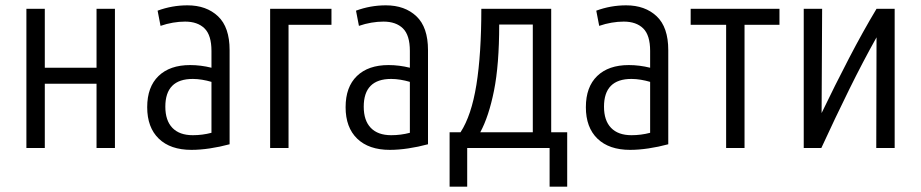

<svg xmlns="http://www.w3.org/2000/svg" viewBox="-20 -555 3454 720"><path d="M79 0V-522H148V-301H342V-522H411V0H342V-241H148V0Z M698 7Q619 7 575.5 -35Q532 -77 532 -153Q532 -229 574.5 -270Q617 -311 693 -311Q713 -311 733 -308.5Q753 -306 773 -301V-364Q773 -423 747 -448.5Q721 -474 674 -474Q652 -474 628.5 -470Q605 -466 582 -458L571 -515Q625 -535 683 -535Q754 -535 797.5 -494Q841 -453 841 -367V-14Q804 -4 767 1.5Q730 7 698 7ZM703 -48Q739 -48 773 -57V-248Q756 -253 738 -256Q720 -259 703 -259Q600 -259 600 -155Q600 -103 626.5 -75.5Q653 -48 703 -48Z M993 0V-522H1223V-462H1062V0Z M1442 7Q1363 7 1319.5 -35Q1276 -77 1276 -153Q1276 -229 1318.5 -270Q1361 -311 1437 -311Q1457 -311 1477 -308.5Q1497 -306 1517 -301V-364Q1517 -423 1491 -448.5Q1465 -474 1418 -474Q1396 -474 1372.5 -470Q1349 -466 1326 -458L1315 -515Q1369 -535 1427 -535Q1498 -535 1541.5 -494Q1585 -453 1585 -367V-14Q1548 -4 1511 1.5Q1474 7 1442 7ZM1447 -48Q1483 -48 1517 -57V-248Q1500 -253 1482 -256Q1464 -259 1447 -259Q1344 -259 1344 -155Q1344 -103 1370.5 -75.5Q1397 -48 1447 -48Z M1666 145V-59H1707Q1748 -122 1766.5 -237Q1785 -352 1785 -522H2047V-59H2107V145H2041V0H1732V145ZM1781 -59H1978V-463H1852Q1852 -312 1832.5 -215Q1813 -118 1781 -59Z M2343 7Q2264 7 2220.5 -35Q2177 -77 2177 -153Q2177 -229 2219.5 -270Q2262 -311 2338 -311Q2358 -311 2378 -308.5Q2398 -306 2418 -301V-364Q2418 -423 2392 -448.5Q2366 -474 2319 -474Q2297 -474 2273.5 -470Q2250 -466 2227 -458L2216 -515Q2270 -535 2328 -535Q2399 -535 2442.5 -494Q2486 -453 2486 -367V-14Q2449 -4 2412 1.5Q2375 7 2343 7ZM2348 -48Q2384 -48 2418 -57V-248Q2401 -253 2383 -256Q2365 -259 2348 -259Q2245 -259 2245 -155Q2245 -103 2271.5 -75.5Q2298 -48 2348 -48Z M2703 0V-462H2570V-522H2903V-462H2772V0Z M2994 0V-522H3063Q3063 -425 3062 -327Q3061 -229 3061 -131Q3111 -235 3163.5 -336Q3216 -437 3267 -522H3335V0H3266Q3266 -104 3266.5 -207.5Q3267 -311 3267 -415Q3216 -324 3164 -218.5Q3112 -113 3060 0Z"/></svg>

Font: Ubuntu Sans Condensed
Style: Regular
Weight: 400
Width: 3
Designer: Dalton Maag Ltd
Foundry: Dalton Maag Ltd
Version: Version 1.006; ttfautohint (v1.8.4.7-5d5b)